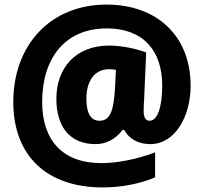

<svg xmlns="http://www.w3.org/2000/svg" viewBox="-20 -743 889 838"><path d="M812 -369C812 -586 665 -723 445 -723C199 -723 38 -545 38 -298C38 -66 181 75 428 75C512 75 591 59 657 31V-78C582 -49 492 -31 423 -31C251 -31 164 -133 164 -298C164 -488 263 -619 446 -619C607 -619 688 -520 688 -370C688 -274 667 -216 633 -216C617 -216 607 -228 607 -258C607 -276 608 -297 609 -308L618 -514C576 -530 513 -544 456 -544C309 -544 226 -445 226 -312C226 -191 284 -114 397 -114C447 -114 486 -138 515 -176H522C544 -135 586 -114 636 -114C745 -114 812 -236 812 -369ZM357 -312C357 -386 390 -441 457 -441C467 -441 475 -440 486 -438L482 -359C476 -255 459 -216 414 -216C379 -216 357 -245 357 -312Z"/></svg>

Font: Noto Sans Arabic SemCond Blk
Style: Regular
Weight: 900
Width: 4
Designer: Monotype Design Team, Nadine Chahine, Nizar Qandah and Khaled Hosny
Foundry: Monotype Imaging Inc.
Version: Version 2.012